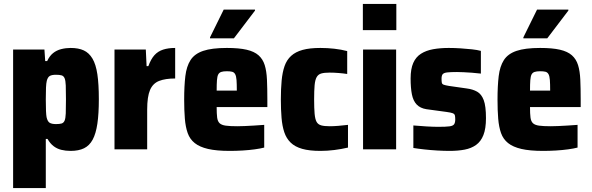

<svg xmlns="http://www.w3.org/2000/svg" viewBox="-20 -763 3023 981"><path d="M47 198V-510H207L211 -451H221Q233 -477 251 -491.5Q269 -506 292.5 -512Q316 -518 341 -518Q381 -518 408 -505.5Q435 -493 452.5 -463.5Q470 -434 477.5 -383.5Q485 -333 485 -256Q485 -182 477.5 -131Q470 -80 453.5 -49.5Q437 -19 409.5 -5.5Q382 8 341 8Q315 8 293 2.5Q271 -3 253.5 -16.5Q236 -30 223 -53H214V198ZM266 -129Q284 -129 294.5 -132Q305 -135 310 -146.5Q315 -158 316 -183.5Q317 -209 317 -255Q317 -301 316 -326.5Q315 -352 310 -363.5Q305 -375 294.5 -378Q284 -381 266 -381Q245 -381 234.5 -375Q224 -369 219 -350Q216 -338 215 -315Q214 -292 214 -255Q214 -219 215 -196.5Q216 -174 218 -164Q223 -142 234 -135.5Q245 -129 266 -129Z M565 0V-510H725L729 -425H738Q751 -461 769 -481Q787 -501 813.5 -509.5Q840 -518 875 -518V-362Q825 -362 793 -349.5Q761 -337 746.5 -303Q732 -269 732 -203V0Z M1154 8Q1086 8 1043 -2Q1000 -12 975 -32Q950 -52 939 -83Q928 -114 924.5 -156.5Q921 -199 921 -254Q921 -324 927 -374Q933 -424 953.5 -456Q974 -488 1018 -503Q1062 -518 1139 -518Q1201 -518 1240 -509Q1279 -500 1301 -480.5Q1323 -461 1332.5 -430.5Q1342 -400 1344 -356Q1346 -312 1346 -254V-216H1087Q1087 -182 1089.5 -162.5Q1092 -143 1102 -133.5Q1112 -124 1133.5 -121Q1155 -118 1193 -118Q1210 -118 1231.5 -119Q1253 -120 1278.5 -121.5Q1304 -123 1330 -125V-9Q1311 -4 1282 0Q1253 4 1219.5 6Q1186 8 1154 8ZM1190 -286V-300Q1190 -334 1188.5 -354Q1187 -374 1181.5 -384Q1176 -394 1165.5 -396.5Q1155 -399 1139 -399Q1121 -399 1110.5 -395.5Q1100 -392 1095 -382.5Q1090 -373 1088.5 -353Q1087 -333 1087 -300H1204ZM1053 -567V-572L1123 -714H1283V-709L1175 -567Z M1617 8Q1561 8 1524 -2.5Q1487 -13 1465 -34.5Q1443 -56 1432.5 -87.5Q1422 -119 1418.5 -161Q1415 -203 1415 -255Q1415 -309 1419 -351.5Q1423 -394 1434 -425.5Q1445 -457 1467.5 -477.5Q1490 -498 1526 -508Q1562 -518 1617 -518Q1653 -518 1688.5 -514Q1724 -510 1754 -502V-385Q1735 -388 1710.5 -390Q1686 -392 1664 -392Q1637 -392 1621.5 -387.5Q1606 -383 1598 -369Q1590 -355 1587.5 -328Q1585 -301 1585 -255Q1585 -209 1587.5 -181.5Q1590 -154 1597.5 -140.5Q1605 -127 1621 -122.5Q1637 -118 1665 -118Q1684 -118 1708.5 -120Q1733 -122 1758 -125V-9Q1724 -1 1688 3.5Q1652 8 1617 8Z M1834 -609V-743H2005V-609ZM1835 0V-510H2004V0Z M2277 8Q2248 8 2214 6Q2180 4 2148 0.5Q2116 -3 2092 -7V-122Q2109 -121 2126 -119.5Q2143 -118 2160 -117Q2177 -116 2192.5 -115.5Q2208 -115 2220 -115Q2259 -115 2277 -117.5Q2295 -120 2300.5 -128.5Q2306 -137 2306 -153Q2306 -167 2304 -174Q2302 -181 2293 -184.5Q2284 -188 2262 -191L2159 -205Q2127 -210 2109 -229Q2091 -248 2084.5 -281Q2078 -314 2078 -362Q2078 -411 2091.5 -441.5Q2105 -472 2131 -488.5Q2157 -505 2193 -511.5Q2229 -518 2273 -518Q2302 -518 2333 -516Q2364 -514 2391.5 -511Q2419 -508 2437 -503V-387Q2414 -390 2391 -391.5Q2368 -393 2349 -394Q2330 -395 2315 -395Q2282 -395 2265 -393Q2248 -391 2242 -384Q2236 -377 2236 -361Q2236 -347 2237.5 -340Q2239 -333 2247.5 -330Q2256 -327 2274 -324L2365 -311Q2396 -307 2418 -294.5Q2440 -282 2451.5 -251.5Q2463 -221 2463 -159Q2463 -106 2450 -73Q2437 -40 2412.5 -22.5Q2388 -5 2354 1.5Q2320 8 2277 8Z M2755 8Q2687 8 2644 -2Q2601 -12 2576 -32Q2551 -52 2540 -83Q2529 -114 2525.5 -156.5Q2522 -199 2522 -254Q2522 -324 2528 -374Q2534 -424 2554.5 -456Q2575 -488 2619 -503Q2663 -518 2740 -518Q2802 -518 2841 -509Q2880 -500 2902 -480.5Q2924 -461 2933.5 -430.5Q2943 -400 2945 -356Q2947 -312 2947 -254V-216H2688Q2688 -182 2690.5 -162.5Q2693 -143 2703 -133.5Q2713 -124 2734.5 -121Q2756 -118 2794 -118Q2811 -118 2832.5 -119Q2854 -120 2879.5 -121.5Q2905 -123 2931 -125V-9Q2912 -4 2883 0Q2854 4 2820.5 6Q2787 8 2755 8ZM2791 -286V-300Q2791 -334 2789.5 -354Q2788 -374 2782.5 -384Q2777 -394 2766.5 -396.5Q2756 -399 2740 -399Q2722 -399 2711.5 -395.5Q2701 -392 2696 -382.5Q2691 -373 2689.5 -353Q2688 -333 2688 -300H2805ZM2654 -567V-572L2724 -714H2884V-709L2776 -567Z"/></svg>

Font: Saira SemiCondensed ExtraBold
Style: Regular
Weight: 800
Width: 4
Designer: Hector Gatti with collaboration of the Omnibus-Type team
Foundry: Omnibus-Type
Version: Version 1.101